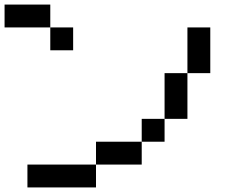

<svg xmlns="http://www.w3.org/2000/svg" viewBox="-20 -820 1040 840"><path d="M800 -500V-300H700V-500ZM0 -700V-800H200V-700ZM800 -700H900V-500H800ZM100 0V-100H400V0ZM200 -700H300V-600H200ZM400 -100V-200H600V-100ZM600 -200V-300H700V-200Z"/></svg>

Font: GalmuriMono9 Regular
Style: Regular
Weight: 400
Designer: Lee Minseo (quiple)
Version: Version 2.399;hotconv 1.1.1;makeotfexe 2.6.0 DEVELOPMENT